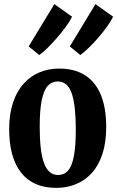

<svg xmlns="http://www.w3.org/2000/svg" viewBox="-20 -900 568 931"><path d="M24.5 -273Q24.5 -347 43 -402.2Q61.5 -457.5 94.5 -494.2Q127.5 -531 171.5 -549.2Q215.5 -567.5 266.5 -567.5Q343 -567.5 393.8 -534.2Q444.5 -501 469.8 -438Q495 -375 495 -285Q495 -209.5 476.8 -153.8Q458.5 -98 425.5 -61.5Q392.5 -25 348.2 -7Q304 11 253 11Q195.5 11 152.8 -8Q110 -27 81.5 -63.8Q53 -100.5 38.8 -153Q24.5 -205.5 24.5 -273ZM262 -51.5Q291 -51.5 309.8 -72.5Q328.5 -93.5 338 -141.8Q347.5 -190 347.5 -271Q347.5 -329.5 342.8 -373.2Q338 -417 328 -446.5Q318 -476 301 -490.5Q284 -505 260 -505Q231.5 -505 212 -484Q192.5 -463 182.5 -414.8Q172.5 -366.5 172.5 -285.5Q172.5 -227 177.5 -183Q182.5 -139 193.2 -109.8Q204 -80.5 221 -66Q238 -51.5 262 -51.5ZM369 -633.5 318.5 -675 443 -880 528.5 -819Q518 -797.5 499 -771Q480 -744.5 457 -717.8Q434 -691 411 -668.8Q388 -646.5 370 -633.5ZM170 -633.5 119 -675 243.5 -880 329.5 -819Q319 -797.5 299.8 -771Q280.5 -744.5 257.5 -717.8Q234.5 -691 211.8 -668.8Q189 -646.5 171 -633.5Z"/></svg>

Font: Merriweather 24pt SemiCondensed
Style: Bold
Weight: 700
Width: 4
Designer: Eben Sorkin
Foundry: Eben Sorkin
Version: Version 2.100